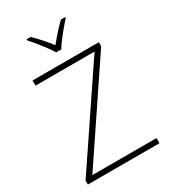

<svg xmlns="http://www.w3.org/2000/svg" viewBox="-226 -1056 1028 1164"><g transform="rotate(-30 288.5 -474.0)"><path d="M270 -790H306C330 -832 387 -900 424 -941V-948H395C358 -914 318 -867 288 -830C259 -867 220 -914 183 -948H154V-941C191 -900 246 -832 270 -790ZM537 0V-36H88L525 -686V-714H61V-678H474L36 -28V0Z"/></g></svg>

Font: Noto Sans Sinhala ExtraLight
Style: Regular
Weight: 200
Designer: Jelle Bosma - Monotype Design Team
Foundry: Monotype Imaging Inc.
Version: Version 2.006